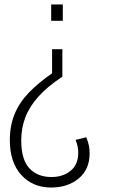

<svg xmlns="http://www.w3.org/2000/svg" viewBox="-20 -622 506 859"><path d="M259 -402V-279Q191 -234 151 -189Q111 -144 93 -96Q75 -48 75 6Q75 92 111.5 131Q148 170 210 170Q262 170 296 142Q330 114 330 62Q330 48 327.5 34.5Q325 21 318 4L366 -8Q374 12 377.5 28.5Q381 45 381 64Q381 136 332 176.5Q283 217 209 217Q126 217 75 160.5Q24 104 24 5Q24 -60 45.5 -112Q67 -164 109 -207.5Q151 -251 213 -294V-402ZM261 -602V-529H209V-602Z"/></svg>

Font: Oswald ExtraLight
Style: Regular
Weight: 250
Designer: Vernon Adams
Foundry: Vernon Adams
Version: Version 4.100; ttfautohint (v1.8.1.43-b0c9)